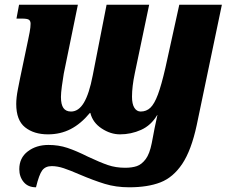

<svg xmlns="http://www.w3.org/2000/svg" viewBox="-20 -556 974 816"><path d="M62 163Q62 115 98 87.5Q134 60 186 60Q229 60 266.5 72.5Q304 85 354 110Q405 134 438.5 145.5Q472 157 512 157Q541 157 561.5 150Q582 143 599 120.5Q616 98 625 52L630 26Q633 13 637 -11Q648 -63 649 -67H648Q622 -23 579.5 -4Q537 15 490 15Q450 15 412 -10Q374 -35 364 -76H362Q324 -30 280.5 -7.5Q237 15 184 15Q124 15 86.5 -15Q49 -45 49 -114Q49 -141 56 -176.5Q63 -212 65 -222L100 -389Q102 -397 106 -419Q110 -441 110 -455Q110 -467 103 -472Q96 -477 73 -477H50L61 -536H311L251 -243Q247 -220 243 -190Q239 -160 239 -144Q239 -112 249.5 -97Q260 -82 282 -82Q314 -82 336.5 -119.5Q359 -157 374 -235L433 -536H614L553 -245Q541 -188 541 -145Q541 -114 551 -98Q561 -82 578 -82Q602 -82 619 -98Q636 -114 651 -154Q666 -194 683 -268L742 -536H923L816 -24Q793 83 754.5 140.5Q716 198 662 219Q608 240 529 240Q473 240 425.5 225.5Q378 211 317 185Q278 168 251 159Q224 150 200 150Q173 150 159.5 168Q146 186 133 240Q99 240 80.5 217.5Q62 195 62 163Z"/></svg>

Font: Noto Serif NarrowBlack
Style: Italic
Weight: 900
Width: 4
Italic angle: -12°
Designer: Monotype Design Team
Foundry: Monotype Imaging Inc.
Version: Version 1.001